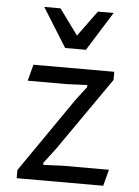

<svg xmlns="http://www.w3.org/2000/svg" viewBox="-55 -825 630 868"><g transform="rotate(5 260.0 -391.0)"><path d="M53.7 -37.1 287.1 -375 335 -437.5V-447.3L242.2 -443.4H64.9L84.5 -517.6H451.2V-480.5L220.7 -149.4L168 -80.1V-70.3L253.9 -74.2H465.8L446.3 0H53.7ZM425.3 -782.2 314.9 -605.5H220.7L110.4 -782.2H184.1L269 -666L354 -782.2Z"/></g></svg>

Font: Proza Libre
Style: Regular
Weight: 400
Designer: Jasper de Waard
Foundry: Jasper de Waard
Version: Version 1.000; ttfautohint (v1.4.1.8-43bc)